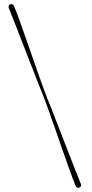

<svg xmlns="http://www.w3.org/2000/svg" viewBox="-20 -776 447 936"><path d="M192.5 -304.5Q201 -282.5 216.2 -240.5Q231.5 -198.5 249.5 -146.2Q267.5 -94 286 -41Q304.5 12 320.8 57Q337 102 348 128.5Q355 144 367 138.5Q379.5 133.5 373 117.5Q362.5 92 345.2 48Q328 4 307.8 -48.2Q287.5 -100.5 267.5 -152Q247.5 -203.5 231 -245.5Q214.5 -287.5 205.5 -309.5Q196.5 -332.5 181.2 -375.2Q166 -418 147.5 -470.8Q129 -523.5 110.5 -576.8Q92 -630 76 -674.5Q60 -719 49 -745Q42 -760 30 -755Q17.5 -750 24 -734Q35 -707 52.5 -662.5Q70 -618 90.2 -565.5Q110.5 -513 130.5 -461.5Q150.5 -410 167 -368.2Q183.5 -326.5 192.5 -304.5Z"/></svg>

Font: Fraunces 72pt S000 Thin
Style: Regular
Weight: 100
Version: Version 1.000; ttfautohint (v1.8.3)